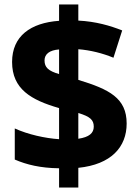

<svg xmlns="http://www.w3.org/2000/svg" viewBox="-20 -780 616 858"><path d="M244 -28V58H330V-30C477 -45 546 -123 546 -228C546 -342 468 -381 330 -423V-560C383 -556 439 -542 487 -522L526 -644C473 -665 409 -684 330 -688V-760H244V-687C117 -678 34 -619 34 -503C34 -382 119 -333 244 -297V-158C182 -162 105 -179 46 -206V-67C99 -44 161 -29 244 -28ZM244 -559V-449C196 -463 179 -479 179 -510C179 -538 201 -556 244 -559ZM330 -160V-275C383 -259 399 -244 399 -214C399 -185 378 -167 330 -160Z"/></svg>

Font: Noto Sans Lao UI ExtBd
Style: Regular
Weight: 800
Designer: Monotype Design Team
Foundry: Monotype Imaging Inc.
Version: Version 2.000